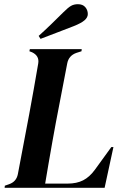

<svg xmlns="http://www.w3.org/2000/svg" viewBox="-20 -894 577 914"><path d="M2 0 3 -10 23 -17Q58 -29 65 -65L119 -350Q129 -403 140.5 -468.5Q152 -534 162 -592Q168 -628 133 -645L120 -650L122 -660H369L368 -650L343 -642Q307 -629 300 -592L246 -311Q238 -269 229 -217.5Q220 -166 211 -114.5Q202 -63 195 -20H302Q345 -20 375.5 -35.5Q406 -51 431 -85L510 -194H520L478 0ZM164 -723Q193 -749 223.5 -778.5Q254 -808 281 -835Q304 -858 318 -866Q332 -874 351 -874Q374 -874 386 -860Q398 -846 398 -827Q398 -811 382.5 -797.5Q367 -784 332 -770Q290 -754 251.5 -739Q213 -724 173 -709Z"/></svg>

Font: DM Serif Display
Style: Italic
Weight: 400
Italic angle: -12°
Designer: Colophon Foundry, Frank Grießhammer
Foundry: Colophon Foundry
Version: Version 5.100; ttfautohint (v1.8.2)